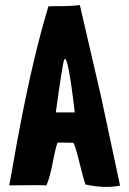

<svg xmlns="http://www.w3.org/2000/svg" viewBox="-20 -725 504 750"><path d="M449 0Q390 12 315 -4H314Q307 -23 291 -87Q277 -146 267 -167Q260 -168 205 -168Q197 -149 185 -85Q173 -25 161 -1L158 0Q168 -3 18 -1Q17 -1 16 -2Q18 -8 30 -77Q46 -170 60 -241Q110 -503 169 -700Q174 -701 205 -701Q241 -700 292 -705L374 -351ZM272 -286Q245 -518 231 -492Q225 -482 198 -286Z"/></svg>

Font: Londrina Solid
Style: Regular
Weight: 400
Designer: Marcelo Magalhaes
Foundry: Marcelo Magalh„es
Version: Version 1.001 2011